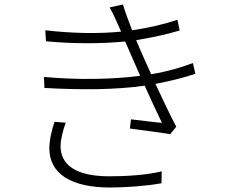

<svg xmlns="http://www.w3.org/2000/svg" viewBox="-20 -803 1040 856"><path d="M223 -260C212 -226 200 -182 200 -142C200 -27 299 33 471 33C541 33 635 26 700 14L701 -39C630 -22 540 -17 468 -17C319 -17 250 -67 250 -152C250 -179 261 -224 273 -256ZM840 -522C795 -505 732 -485 654 -472C632 -520 614 -561 604 -584L587 -624C656 -635 728 -651 781 -667L771 -715C713 -695 639 -678 569 -668C554 -707 539 -747 528 -783L469 -770C479 -752 487 -737 499 -709C505 -695 512 -679 520 -662C420 -652 303 -654 182 -668L185 -619C310 -607 436 -608 538 -618C545 -602 552 -586 559 -570C570 -544 587 -506 605 -465C482 -449 329 -446 176 -460L178 -411C333 -402 493 -402 625 -421C653 -359 682 -296 702 -255C669 -259 617 -264 564 -271L559 -230C621 -222 693 -212 739 -205L766 -238C739 -288 705 -361 673 -429C747 -443 806 -459 851 -474Z"/></svg>

Font: Noto Sans CJK JP Light
Style: Regular
Weight: 300
Designer: Ryoko NISHIZUKA (kana & ideographs); Paul D. Hunt (Latin, Greek & Cyrillic); Wenlong ZHANG (bopomofo); Sandoll Communica
Foundry: Adobe Systems Incorporated
Version: Version 1.004;PS 1.004;hotconv 1.0.82;makeotf.lib2.5.63406